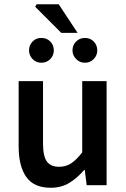

<svg xmlns="http://www.w3.org/2000/svg" viewBox="-20 -874 596 906"><path d="M219 12Q140 12 104 -39Q68 -90 68 -183V-491H183V-198Q183 -137 201 -112Q219 -87 259 -87Q291 -87 315.5 -103Q340 -119 368 -155V-491H483V0H389L380 -72H377Q345 -34 307 -11Q269 12 219 12ZM175 -578Q150 -578 133.5 -595.5Q117 -613 117 -636Q117 -661 133.5 -678Q150 -695 175 -695Q201 -695 217.5 -678Q234 -661 234 -636Q234 -613 217.5 -595.5Q201 -578 175 -578ZM381 -578Q356 -578 339 -595.5Q322 -613 322 -636Q322 -661 339 -678Q356 -695 381 -695Q406 -695 422.5 -678Q439 -661 439 -636Q439 -613 422.5 -595.5Q406 -578 381 -578ZM269 -719 146 -842 153 -854H257L346 -719Z"/></svg>

Font: Source Sans 3 SemiBold
Style: Regular
Weight: 600
Designer: Paul D. Hunt
Foundry: Adobe
Version: Version 3.046;hotconv 1.0.118;makeotfexe 2.5.65603